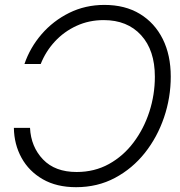

<svg xmlns="http://www.w3.org/2000/svg" viewBox="-20 -759 742 790"><path d="M409.7 -738.8Q494.6 -738.8 555.7 -701.7Q616.7 -664.6 649.7 -598.4Q682.6 -532.2 682.6 -443.8Q682.6 -357.4 655 -276.1Q627.4 -194.8 576.2 -130.1Q524.9 -65.4 453.1 -27.1Q381.3 11.2 293 11.2Q212.9 11.2 156 -21.5Q99.1 -54.2 68.6 -109.6Q38.1 -165 37.1 -232.9H103.5Q107.4 -154.8 157 -103Q206.5 -51.3 295.4 -51.3Q368.7 -51.3 428 -84Q487.3 -116.7 529.5 -172.9Q571.8 -229 594.5 -299.1Q617.2 -369.1 617.2 -443.4Q617.2 -552.2 560.5 -614.3Q503.9 -676.3 406.7 -676.3Q346.2 -676.3 294.7 -652.6Q243.2 -628.9 205.6 -588.1Q168 -547.4 147.5 -495.6H80.6Q103.5 -563 151.1 -618.2Q198.7 -673.3 264.9 -706.1Q331.1 -738.8 409.7 -738.8Z"/></svg>

Font: Inter Display Light
Style: Italic
Weight: 300
Italic angle: -9.39999°
Designer: Rasmus Andersson
Foundry: rsms
Version: Version 4.000;git-a52131595